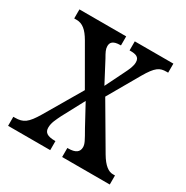

<svg xmlns="http://www.w3.org/2000/svg" viewBox="-130 -645 730 754"><g transform="rotate(30 235.0 -268.0)"><path d="M5 0H196V-41H194C159 -41 145 -51 145 -73C145 -95 155 -113 166 -136L220 -237L271 -143C295 -101 302 -89 302 -74C302 -52 286 -41 254 -41H250V0H466V-41H456C437 -41 416 -55 393 -94L278 -290L359 -431C391 -486 407 -495 438 -495H445V-536H270V-495H274C297 -495 315 -491 315 -467C315 -449 307 -432 295 -408L254 -325L204 -420C192 -441 186 -452 186 -466C186 -482 194 -495 229 -495H231V-536H19V-495H30C57 -495 77 -478 98 -442L196 -272L98 -105C67 -53 50 -41 12 -41H5Z"/></g></svg>

Font: Noto Serif Ethiopic XCn
Style: Regular
Weight: 400
Width: 2
Designer: Monotype Design Team
Foundry: Monotype Imaging Inc.
Version: Version 2.102